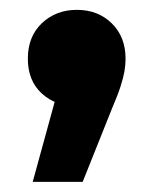

<svg xmlns="http://www.w3.org/2000/svg" viewBox="-20 -206 302 380"><path d="M44.7 154 110.6 -86 132.7 4.4Q90.4 4.4 62.7 -21Q35.1 -46.3 35.1 -89.8Q35.1 -133.7 62.9 -160.1Q90.8 -186.5 132.1 -186.5Q174 -186.5 201.2 -159.8Q228.5 -133.1 228.5 -89.8Q228.5 -77.5 226.3 -64.8Q224.1 -52.1 218.5 -34.7Q212.9 -17.3 201 10.4L143.6 154Z"/></svg>

Font: Montserrat Alternates Thin
Style: Regular
Weight: 100
Designer: Julieta Ulanovsky
Foundry: Julieta Ulanovsky
Version: Version 9.000